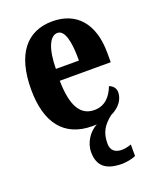

<svg xmlns="http://www.w3.org/2000/svg" viewBox="-145 -634 776 956"><g transform="rotate(-20 242.5 -156.0)"><path d="M336 237C354 237 392 231 408 222V161C389 168 372 171 357 171C324 171 300 155 300 118C300 60 320 26 366 -10C416 -33 438 -71 438 -105C438 -128 423 -143 405 -149C386 -100 354 -62 297 -62C224 -62 186 -123 184 -258H454V-307C454 -465 376 -549 250 -549C114 -549 35 -453 35 -265C35 -91 109 10 260 10C268 10 276 10 283 9C242 31 209 78 209 130C209 205 252 237 336 237ZM308 -320H186C187 -427 214 -486 254 -486C292 -486 309 -423 308 -320Z"/></g></svg>

Font: Noto Serif Thai ExtraCondensed ExtraBold
Style: Regular
Weight: 800
Width: 2
Designer: Monotype Design Team
Foundry: Monotype Imaging Inc.
Version: Version 2.002